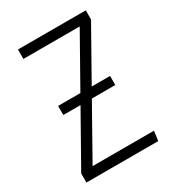

<svg xmlns="http://www.w3.org/2000/svg" viewBox="-167 -782 799 880"><g transform="rotate(-30 232.0 -342.5)"><path d="M423 -637 272 -369H369V-321H245L93 -51H418L411 0H31V-48L185 -321H94V-369H212L362 -635H64V-685H423Z"/></g></svg>

Font: Fira Sans Condensed Light
Style: Regular
Weight: 300
Width: 3
Designer: bBox Type GmbH & Carrois Corporate GbR & Edenspiekermann AG
Foundry: bBox Type GmbH & Carrois Corporate GbR & Edenspiekermann AG
Version: Version 4.301